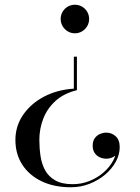

<svg xmlns="http://www.w3.org/2000/svg" viewBox="-20 -550 590 810"><path d="M279 240Q208.5 240 156 215Q103.5 190 74.2 145Q45 100 45 40Q45 -17.5 77.2 -65Q109.5 -112.5 165.2 -142Q221 -171.5 291.5 -176V-311H304.5V-169.5Q249 -156 214 -124Q179 -92 162.5 -49.2Q146 -6.5 146 40Q146 75 151 108.5Q156 142 170.5 168.5Q185 195 213 211Q241 227 286.5 227Q324.5 227 358.2 213.2Q392 199.5 417.5 177Q443 154.5 457.8 126.8Q472.5 99 472.5 71H484Q484 86 476 96.8Q468 107.5 455.2 113.5Q442.5 119.5 428 119.5Q413.5 119.5 400.2 113.2Q387 107 379 94.8Q371 82.5 371 65Q371 45 380 32.8Q389 20.5 402.2 15Q415.5 9.5 428 9.5Q451 9.5 468 24.8Q485 40 485 71Q485 101.5 468.8 131.8Q452.5 162 424 186.2Q395.5 210.5 358.2 225.2Q321 240 279 240ZM296 -409.5Q279.5 -409.5 265.8 -417.8Q252 -426 244 -439.8Q236 -453.5 236 -470Q236 -486.5 244 -500.2Q252 -514 265.8 -522Q279.5 -530 296 -530Q312.5 -530 326.2 -522Q340 -514 348 -500.2Q356 -486.5 356 -470Q356 -453.5 348 -439.8Q340 -426 326.2 -417.8Q312.5 -409.5 296 -409.5Z"/></svg>

Font: Bodoni Moda 18pt
Style: Regular
Weight: 400
Designer: Owen Earl
Foundry: indestructible type
Version: Version 2.005